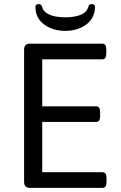

<svg xmlns="http://www.w3.org/2000/svg" viewBox="-20 -912 586 932"><path d="M426 -892C409 -892 412 -883 404 -867C389 -839 346 -828 297 -828C248 -828 204 -839 189 -867C181 -883 184 -892 167 -892C156 -892 152 -887 152 -877C152 -800 225 -762 297 -762C368 -762 441 -800 441 -877C441 -887 437 -892 426 -892ZM476 -700H127C106 -700 97 -691 97 -670V-30C97 -9 106 0 127 0H477C491 0 497 -9 497 -30V-46C497 -67 491 -76 477 -76H185V-320H446C460 -320 466 -329 466 -350V-366C466 -387 460 -396 446 -396H185V-624H476C490 -624 496 -633 496 -654V-670C496 -691 490 -700 476 -700Z"/></svg>

Font: Asap
Style: Regular
Weight: 400
Designer: Pablo Cosgaya
Foundry: Pablo Cosgaya
Version: Version 1.007;PS 001.007;hotconv 1.0.70;makeotf.lib2.5.58329